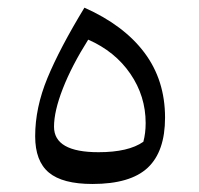

<svg xmlns="http://www.w3.org/2000/svg" viewBox="-20 -467 511 493"><path d="M217.3 5.4Q140.6 5.4 105.5 -23.9Q70.3 -53.2 70.3 -117.2Q70.3 -190.4 101.8 -266.6Q133.3 -342.8 196.8 -447.3Q297.9 -402.3 350.8 -331.8Q403.8 -261.2 403.8 -165Q403.8 -78.1 359.4 -36.4Q314.9 5.4 217.3 5.4ZM206.5 -365.2Q164.1 -297.9 141.4 -239.7Q118.7 -181.6 118.7 -141.6Q118.7 -76.2 232.9 -76.2Q310.1 -76.2 348.1 -103Q354 -125 354 -150.9Q354 -220.2 314.7 -277.6Q275.4 -335 206.5 -365.2Z"/></svg>

Font: Pinar-DS1-FD Regular
Style: Regular
Weight: 400
Designer: Amin Abedi
Version: Version 3.000